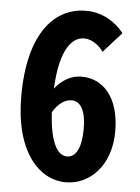

<svg xmlns="http://www.w3.org/2000/svg" viewBox="-53 -778 607 832"><g transform="rotate(5 250.0 -362.0)"><path d="M264 12C369 12 459 -78 459 -226C459 -378 384 -450 294 -450C248 -450 209 -427 178 -388C186 -559 237 -616 290 -616C322 -616 355 -594 374 -565L453 -653C418 -698 361 -736 288 -736C152 -736 40 -619 40 -343C40 -102 148 12 264 12ZM178 -285C204 -329 234 -344 260 -344C296 -344 322 -308 322 -226C322 -141 298 -100 260 -100C220 -100 186 -149 178 -285Z"/></g></svg>

Font: Noto Sans Mono CJK HK
Style: Bold
Weight: 700
Designer: Ryoko NISHIZUKA 西塚涼子 (kana, bopomofo & ideographs); Paul D. Hunt (Latin, Greek & Cyrillic); Sandoll Communications 산돌커뮤니
Foundry: Adobe
Version: Version 2.004;hotconv 1.0.118;makeotfexe 2.5.65603